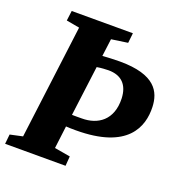

<svg xmlns="http://www.w3.org/2000/svg" viewBox="-145 -860 909 972"><g transform="rotate(20 309.5 -373.5)"><path d="M-10.7 0H314.9L318.8 -51.8L233.9 -66.4L249 -188C259.8 -187 274.9 -186.5 302.2 -186.5C581.5 -186.5 630.4 -323.7 626.5 -430.2C623.5 -510.7 584.5 -590.3 393.1 -590.3C359.9 -590.3 329.6 -588.4 299.8 -586.4L312 -680.7L399.9 -693.4L405.8 -747.1H76.2L69.3 -693.4L140.1 -680.7L62 -66.4L-5.4 -51.8ZM257.3 -253.4 292 -523.4C313.5 -527.3 341.3 -528.8 354.5 -528.8C424.3 -528.8 462.4 -489.7 465.3 -417.5C469.2 -301.3 396 -253.4 311 -253.4C290 -253.4 274.9 -252.9 257.3 -253.4Z"/></g></svg>

Font: Merriweather
Style: Heavy Italic
Weight: 900
Italic angle: -7.5°
Designer: Eben Sorkin
Foundry: Eben Sorkin
Version: Version 1.001